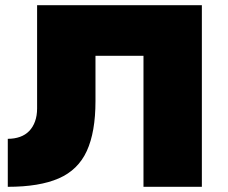

<svg xmlns="http://www.w3.org/2000/svg" viewBox="-20 -720 878 740"><path d="M758 -700H123V-302Q123 -274 115 -252Q107 -230 92.5 -215Q78 -200 57 -192.5Q36 -185 10 -185V0Q132 0 206.5 -32.5Q281 -65 314.5 -138Q348 -211 348 -330V-505H533V0H758Z"/></svg>

Font: Jost Black
Style: Regular
Weight: 900
Version: Version 3.710